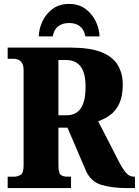

<svg xmlns="http://www.w3.org/2000/svg" viewBox="-20 -956 706 976"><path d="M19 0V-58H53Q69 -58 84.5 -67Q100 -76 100 -115V-598Q100 -624 91.5 -636.5Q83 -649 72 -653Q61 -657 53 -657H19V-714H338Q437 -714 495 -691Q553 -668 578.5 -625.5Q604 -583 604 -525Q604 -468 587 -431Q570 -394 541.5 -372.5Q513 -351 479 -340L580 -143Q603 -98 620.5 -78Q638 -58 659 -58H666V0H624Q547 0 493.5 -17Q440 -34 416 -90L323 -307H277V-115Q277 -76 289 -67Q301 -58 320 -58H341V0ZM317 -370Q368 -370 391.5 -406.5Q415 -443 415 -514Q415 -586 389.5 -618.5Q364 -651 315 -651H277V-370ZM177 -771Q178 -809 195.5 -847Q213 -885 247 -910.5Q281 -936 331 -936Q381 -936 415 -910.5Q449 -885 467 -847Q485 -809 486 -771H414Q407 -807 385.5 -823Q364 -839 331 -839Q298 -839 276.5 -823Q255 -807 248 -771Z"/></svg>

Font: Noto Serif Condensed Black
Style: Regular
Weight: 900
Width: 3
Designer: Monotype Design Team
Foundry: Monotype Imaging Inc.
Version: Version 2.015; ttfautohint (v1.8.4.7-5d5b)